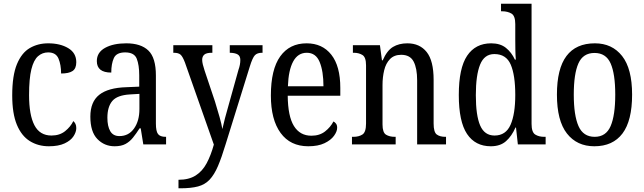

<svg xmlns="http://www.w3.org/2000/svg" viewBox="-20 -780 3480 1037"><path d="M244 10Q186 10 141 -18Q96 -46 71 -106.5Q46 -167 46 -265Q46 -372 71.5 -433.5Q97 -495 141 -520.5Q185 -546 240 -546Q305 -546 348.5 -520Q392 -494 392 -444Q392 -410 372 -396.5Q352 -383 310 -383Q310 -430 296 -463.5Q282 -497 240 -497Q209 -497 185.5 -476.5Q162 -456 149.5 -406Q137 -356 137 -266Q137 -159 166 -103.5Q195 -48 258 -48Q302 -48 331.5 -71.5Q361 -95 376 -126Q383 -120 387.5 -111Q392 -102 392 -88Q392 -67 377 -44Q362 -21 329 -5.5Q296 10 244 10Z M599 10Q544 10 506 -29Q468 -68 468 -150Q468 -230 516 -268Q564 -306 662 -309L732 -312V-373Q732 -429 718.5 -463Q705 -497 656 -497Q609 -497 595 -466.5Q581 -436 581 -388Q503 -388 503 -450Q503 -497 547.5 -521.5Q592 -546 662 -546Q741 -546 781.5 -507Q822 -468 822 -372V-113Q822 -71 833.5 -56Q845 -41 874 -41H877V0H754L740 -87H734Q716 -59 698.5 -37Q681 -15 658 -2.5Q635 10 599 10ZM625 -45Q675 -45 704 -86Q733 -127 733 -191V-273L682 -270Q613 -266 586.5 -234.5Q560 -203 560 -144Q560 -98 575.5 -71.5Q591 -45 625 -45Z M944 191Q1000 191 1036.5 168Q1073 145 1096 102Q1119 59 1135 1L979 -442Q967 -474 955.5 -484.5Q944 -495 919 -495H916V-536H1127V-495H1124Q1095 -495 1083.5 -485Q1072 -475 1072 -457Q1072 -446 1075.5 -431.5Q1079 -417 1085 -399L1141 -232Q1155 -187 1166 -147.5Q1177 -108 1181 -83Q1187 -111 1195 -141Q1203 -171 1213 -206L1268 -403Q1273 -417 1275.5 -430Q1278 -443 1278 -456Q1278 -477 1264.5 -485.5Q1251 -494 1224 -495H1221V-536H1398V-495H1395Q1370 -495 1357 -482Q1344 -469 1329 -420L1199 -2Q1177 71 1157 117.5Q1137 164 1112 190.5Q1087 217 1049.5 227Q1012 237 953 237H944Z M1645 10Q1548 10 1495.5 -62Q1443 -134 1443 -264Q1443 -405 1493.5 -475.5Q1544 -546 1636 -546Q1721 -546 1769.5 -484.5Q1818 -423 1818 -305V-263H1534Q1535 -152 1567.5 -99.5Q1600 -47 1662 -47Q1706 -47 1735.5 -70Q1765 -93 1781 -124Q1789 -120 1795 -112Q1801 -104 1801 -90Q1801 -70 1784 -46.5Q1767 -23 1732.5 -6.5Q1698 10 1645 10ZM1727 -314Q1727 -395 1706.5 -445Q1686 -495 1637 -495Q1589 -495 1563.5 -448Q1538 -401 1535 -314Z M1881 0V-41H1889Q1918 -41 1937.5 -53.5Q1957 -66 1957 -113V-427Q1957 -471 1937.5 -483Q1918 -495 1891 -495H1886V-536H2032L2043 -454H2047Q2070 -507 2102.5 -526.5Q2135 -546 2180 -546Q2247 -546 2284.5 -499Q2322 -452 2322 -349V-113Q2322 -66 2339 -53.5Q2356 -41 2385 -41H2389V0H2233V-346Q2233 -411 2214 -447.5Q2195 -484 2147 -484Q2109 -484 2086.5 -461Q2064 -438 2055 -400.5Q2046 -363 2046 -321V-108Q2046 -64 2065 -52.5Q2084 -41 2112 -41H2117V0Z M2631 10Q2547 10 2502.5 -56.5Q2458 -123 2458 -267Q2458 -412 2503 -479Q2548 -546 2633 -546Q2682 -546 2712.5 -521.5Q2743 -497 2761 -458H2766Q2764 -482 2763.5 -510Q2763 -538 2763 -565V-650Q2763 -695 2742 -707Q2721 -719 2693 -719H2686V-760H2851V-111Q2851 -66 2870.5 -53.5Q2890 -41 2919 -41H2927V0H2777L2767 -91H2764Q2744 -45 2713 -17.5Q2682 10 2631 10ZM2651 -48Q2712 -48 2737.5 -106Q2763 -164 2763 -267Q2763 -374 2738.5 -431Q2714 -488 2650 -488Q2596 -488 2573 -431Q2550 -374 2550 -266Q2550 -156 2573.5 -102Q2597 -48 2651 -48Z M3190 10Q3096 10 3042 -59Q2988 -128 2988 -269Q2988 -409 3039.5 -477.5Q3091 -546 3193 -546Q3286 -546 3340 -477.5Q3394 -409 3394 -269Q3394 -128 3342 -59Q3290 10 3190 10ZM3192 -41Q3253 -41 3278 -99Q3303 -157 3303 -269Q3303 -381 3278 -437.5Q3253 -494 3191 -494Q3129 -494 3104 -437.5Q3079 -381 3079 -269Q3079 -157 3104.5 -99Q3130 -41 3192 -41Z"/></svg>

Font: Noto Serif Ethiopic Condensed
Style: Regular
Weight: 400
Width: 3
Designer: Monotype Design Team
Foundry: Monotype Imaging Inc.
Version: Version 2.102; ttfautohint (v1.8.4.7-5d5b)